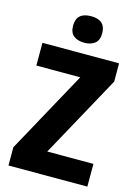

<svg xmlns="http://www.w3.org/2000/svg" viewBox="-136 -1003 775 1077"><g transform="rotate(15 251.5 -464.5)"><path d="M482 0H24V-106L285 -582H30V-714H475V-608L214 -132H482ZM256 -929Q171 -929 171 -852Q171 -811 194.5 -793Q218 -775 256 -775Q293 -775 316.5 -793Q340 -811 340 -852Q340 -929 256 -929Z"/></g></svg>

Font: Noto Sans Display SemiCondensed Extra
Style: Regular
Weight: 800
Width: 4
Designer: Monotype Design Team
Foundry: Monotype Imaging Inc.
Version: Version 1.900